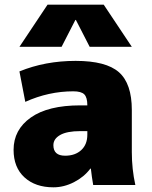

<svg xmlns="http://www.w3.org/2000/svg" viewBox="-20 -790 651 820"><path d="M302 -705 243 -590H63L183 -770H423L543 -590H363L304 -705ZM323 -340H353Q353 -374 340 -387Q327 -400 293 -400Q188 -400 88 -355L63 -485Q173 -530 303 -530Q433 -530 488 -481.5Q543 -433 543 -320V-140Q543 -68 558 0H378Q372 -34 368 -70H366Q339 -34 296 -12Q253 10 208 10Q131 10 84.5 -32.5Q38 -75 38 -150Q38 -236 111.5 -288Q185 -340 323 -340ZM208 -170Q208 -125 258 -125Q301 -125 327 -149Q353 -173 353 -215V-230H323Q266 -230 237 -213.5Q208 -197 208 -170Z"/></svg>

Font: M PLUS 1p Black
Style: Regular
Weight: 900
Version: Version 1.061